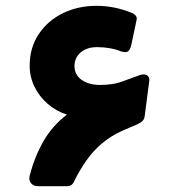

<svg xmlns="http://www.w3.org/2000/svg" viewBox="-20 -640 586 660"><path d="M110 0Q95 0 86.5 -10.5Q78 -21 82 -36Q98 -99 128.5 -153Q159 -207 210 -246Q173 -258 144 -283Q115 -308 98.5 -342Q82 -376 82 -414Q82 -476 113 -522.5Q144 -569 196 -594.5Q248 -620 312 -620Q342 -620 372.5 -614Q403 -608 432 -596Q442 -592 447 -585.5Q452 -579 449 -569L431 -484Q427 -468 419.5 -463Q412 -458 394 -464Q381 -470 359 -474Q337 -478 314 -478Q278 -478 257 -459.5Q236 -441 236 -413Q236 -393 247 -378.5Q258 -364 278 -356Q298 -348 323 -348Q345 -348 365.5 -351Q386 -354 406 -362L461 -382Q476 -387 485.5 -381Q495 -375 493 -361L478 -246Q477 -233 472 -226.5Q467 -220 453 -213L399 -190Q360 -172 330 -146.5Q300 -121 277.5 -89Q255 -57 237 -21Q233 -11 227 -5.5Q221 0 211 0Z"/></svg>

Font: Rubik ExtraBold
Style: Regular
Weight: 800
Designer: Hubert and Fischer
Foundry: Hubert and Fischer
Version: Version 2.300;gftools[0.9.30]